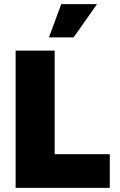

<svg xmlns="http://www.w3.org/2000/svg" viewBox="-20 -914 586 934"><path d="M56 0V-668H246V-164H514V0ZM218 -732 278 -894H452L338 -732Z"/></svg>

Font: Gantari Black
Style: Regular
Weight: 900
Version: Version 1.000